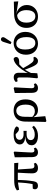

<svg xmlns="http://www.w3.org/2000/svg" viewBox="1523 -2340 1009 4095"><g transform="rotate(-90 2027.5 -292.5)"><path d="M112 13Q77 13 57.5 -4.5Q38 -22 38 -50Q38 -66 42.5 -77.5Q47 -89 54 -98Q76 -99 100 -100Q124 -101 148.5 -102Q173 -103 196 -102L136 -49Q143 -76 149 -105Q155 -134 160.5 -167.5Q166 -201 170.5 -242.5Q175 -284 178.5 -336.5Q182 -389 185 -456H238Q237 -388 234.5 -335.5Q232 -283 229 -243Q226 -203 222 -173Q218 -143 214.5 -119.5Q211 -96 208 -76Q200 -31 176.5 -9Q153 13 112 13ZM27 -389 14 -437Q37 -454 64.5 -467Q92 -480 132 -487Q172 -494 232 -494H596L603 -406L427 -417H200ZM492 13Q435 13 406.5 -18Q378 -49 378 -111Q378 -148 379.5 -187.5Q381 -227 383.5 -270.5Q386 -314 388.5 -359.5Q391 -405 394 -452H458L479 -133Q481 -95 495 -79Q509 -63 536 -63Q551 -63 563.5 -66.5Q576 -70 585 -75L602 -38Q585 -16 559 -1.5Q533 13 492 13Z M827 13Q793 13 770.5 -0.5Q748 -14 736.5 -41.5Q725 -69 724 -112L720 -482L824 -505L842 -491Q837 -418 834 -358Q831 -298 828.5 -251.5Q826 -205 824.5 -172.5Q823 -140 823 -123Q823 -90 834.5 -76.5Q846 -63 867 -63Q880 -63 891 -66.5Q902 -70 911 -75L927 -38Q913 -18 888 -2.5Q863 13 827 13Z M1177 13Q1119 13 1073.5 -2.5Q1028 -18 1002.5 -48.5Q977 -79 977 -123Q977 -165 1000 -194Q1023 -223 1065 -239Q1107 -255 1162 -257V-259Q1112 -260 1074 -273.5Q1036 -287 1015 -312.5Q994 -338 994 -375Q994 -414 1017 -443.5Q1040 -473 1085.5 -489.5Q1131 -506 1198 -506Q1246 -506 1281 -498.5Q1316 -491 1340.5 -478Q1365 -465 1378 -448Q1376 -425 1362.5 -409Q1349 -393 1322 -393Q1306 -393 1293 -397.5Q1280 -402 1266 -413Q1252 -424 1235 -441L1197 -479L1273 -475L1299 -452Q1279 -457 1257 -460Q1235 -463 1206 -463Q1169 -463 1144 -453Q1119 -443 1106 -424Q1093 -405 1093 -378Q1093 -352 1107 -333.5Q1121 -315 1147.5 -304.5Q1174 -294 1215 -294Q1232 -294 1248 -294.5Q1264 -295 1284 -296V-228Q1264 -230 1249.5 -230Q1235 -230 1220 -230Q1185 -230 1159.5 -223.5Q1134 -217 1118 -205Q1102 -193 1094.5 -177Q1087 -161 1087 -141Q1087 -115 1100 -96Q1113 -77 1139.5 -66.5Q1166 -56 1206 -56Q1253 -56 1291.5 -70.5Q1330 -85 1364 -111L1392 -76Q1371 -51 1340.5 -31Q1310 -11 1269 1Q1228 13 1177 13Z M1474 177 1480 -36 1481 -242Q1481 -334 1511 -392.5Q1541 -451 1594.5 -478.5Q1648 -506 1718 -506Q1788 -506 1842 -477Q1896 -448 1925.5 -391.5Q1955 -335 1955 -252Q1955 -165 1924 -106Q1893 -47 1841 -17Q1789 13 1728 13Q1693 13 1665 2.5Q1637 -8 1615.5 -29.5Q1594 -51 1579 -82H1558L1564 -124Q1586 -100 1608 -84.5Q1630 -69 1653 -61.5Q1676 -54 1702 -54Q1748 -54 1780 -75.5Q1812 -97 1828 -141Q1844 -185 1844 -250Q1844 -318 1827.5 -362Q1811 -406 1781.5 -428Q1752 -450 1713 -450Q1675 -450 1645.5 -430Q1616 -410 1600 -369.5Q1584 -329 1584 -266L1582 -81L1576 -76L1597 169L1493 192Z M2198 13Q2164 13 2141.5 -0.5Q2119 -14 2107.5 -41.5Q2096 -69 2095 -112L2091 -482L2195 -505L2213 -491Q2208 -418 2205 -358Q2202 -298 2199.5 -251.5Q2197 -205 2195.5 -172.5Q2194 -140 2194 -123Q2194 -90 2205.5 -76.5Q2217 -63 2238 -63Q2251 -63 2262 -66.5Q2273 -70 2282 -75L2298 -38Q2284 -18 2259 -2.5Q2234 13 2198 13Z M2423 12 2405 -3 2422 -184 2423 -382Q2423 -405 2414.5 -417Q2406 -429 2385 -429Q2373 -429 2362 -426Q2351 -423 2343 -420L2325 -458Q2341 -477 2365 -490.5Q2389 -504 2424 -504Q2475 -504 2499.5 -475.5Q2524 -447 2523 -389Q2523 -344 2522 -291Q2521 -238 2519 -188L2520 -186Q2519 -155 2518 -122Q2517 -89 2516 -58Q2515 -27 2512 -1ZM2502 -100 2480 -176H2506L2542 -251Q2565 -293 2592.5 -331Q2620 -369 2648.5 -400Q2677 -431 2701 -451Q2731 -475 2759 -488.5Q2787 -502 2819 -507Q2835 -501 2847 -488.5Q2859 -476 2859 -454Q2859 -423 2835 -406Q2811 -389 2768 -388L2675 -385L2765 -435Q2734 -414 2705 -389Q2676 -364 2649.5 -335Q2623 -306 2598 -272L2589 -268Q2574 -242 2559 -214.5Q2544 -187 2529.5 -159Q2515 -131 2502 -100ZM2774 13Q2750 13 2729 1.5Q2708 -10 2687 -41.5Q2666 -73 2641 -131Q2616 -189 2582 -281L2613 -318Q2656 -240 2685.5 -192Q2715 -144 2735.5 -120Q2756 -96 2772 -87.5Q2788 -79 2804 -79Q2818 -79 2829 -81Q2840 -83 2847 -86L2864 -56Q2856 -37 2843 -21.5Q2830 -6 2813 3.5Q2796 13 2774 13Z M3147 13Q3082 13 3027.5 -16.5Q2973 -46 2940.5 -103.5Q2908 -161 2908 -244Q2908 -305 2927.5 -354Q2947 -403 2982 -437Q3017 -471 3061.5 -488.5Q3106 -506 3156 -506Q3222 -506 3276.5 -476.5Q3331 -447 3363 -390.5Q3395 -334 3395 -252Q3395 -191 3375 -141.5Q3355 -92 3320.5 -57.5Q3286 -23 3241.5 -5Q3197 13 3147 13ZM3156 -43Q3198 -43 3226.5 -65Q3255 -87 3269.5 -129Q3284 -171 3284 -230Q3284 -304 3266.5 -353Q3249 -402 3217.5 -426Q3186 -450 3146 -450Q3105 -450 3076.5 -427.5Q3048 -405 3033.5 -363Q3019 -321 3019 -262Q3019 -187 3036.5 -138.5Q3054 -90 3085 -66.5Q3116 -43 3156 -43ZM3133 -571 3180 -721Q3190 -751 3203.5 -764Q3217 -777 3235 -777Q3256 -777 3269 -765Q3282 -753 3282 -733Q3282 -718 3275.5 -705Q3269 -692 3256 -673L3177 -552Z M3723 13Q3653 13 3598 -16Q3543 -45 3512 -99.5Q3481 -154 3480 -231Q3480 -316 3516.5 -373.5Q3553 -431 3617 -462Q3681 -493 3762 -495L4040 -502L4046 -407L3778 -448L3762 -433Q3709 -431 3671 -407.5Q3633 -384 3612.5 -341Q3592 -298 3592 -236Q3592 -172 3609 -129Q3626 -86 3656.5 -64.5Q3687 -43 3727 -43Q3767 -43 3796.5 -63.5Q3826 -84 3842.5 -127Q3859 -170 3859 -236Q3859 -275 3850.5 -308.5Q3842 -342 3826 -367.5Q3810 -393 3788 -410.5Q3766 -428 3737 -436L3755 -451Q3798 -446 3836 -428.5Q3874 -411 3903.5 -382.5Q3933 -354 3950.5 -315Q3968 -276 3968 -226Q3968 -155 3935.5 -101Q3903 -47 3847.5 -17Q3792 13 3723 13Z"/></g></svg>

Font: Source Serif 4 Medium
Style: Regular
Weight: 500
Designer: Frank Grießhammer
Foundry: Adobe Systems Incorporated
Version: Version 4.004;hotconv 1.0.116;makeotfexe 2.5.65601